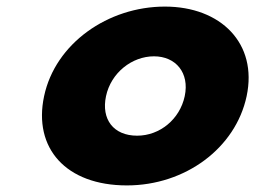

<svg xmlns="http://www.w3.org/2000/svg" viewBox="-20 -548 775 583"><path d="M113.9 -256C80.3 -98 180.3 15 365.3 15C542.3 15 695.3 -98 728.9 -256C762.9 -416 650.7 -528 480.7 -528C307.7 -528 147.9 -416 113.9 -256ZM301.9 -256C317 -327 380.6 -377 447.6 -377C513.6 -377 556 -327 540.9 -256C526 -186 465.4 -136 396.4 -136C324.4 -136 287 -186 301.9 -256Z"/></svg>

Font: Hussar Nova
Style: 76
Weight: 700
Foundry: Cannot Into Space Fonts
Version: Version 0.99